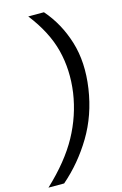

<svg xmlns="http://www.w3.org/2000/svg" viewBox="-157 -871 684 1076"><g transform="rotate(-15 184.5 -333.0)"><path d="M75 145H-16Q109 28 172.5 -88Q236 -204 255 -333Q273 -462 243.5 -578Q214 -694 123 -811H214Q292 -722 329 -602Q366 -482 344 -333Q322 -184 250 -64Q178 56 75 145Z"/></g></svg>

Font: Host Grotesk
Style: Italic
Weight: 400
Italic angle: -8°
Designer: Doğukan Karapınar based on Poppins by Indian Type Foundry, Jonny Pinhorn
Foundry: Element Type
Version: Version 1.001; ttfautohint (v1.8.4.7-5d5b)